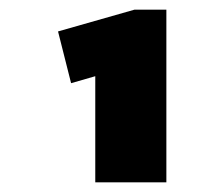

<svg xmlns="http://www.w3.org/2000/svg" viewBox="-20 -807 464 397"><path d="M324 -430H177V-692L217 -661L127 -635L100 -742L258 -787H324Z"/></svg>

Font: Pathway Extreme ExtraBold
Style: Regular
Weight: 800
Designer: Eduardo Rodriguez Tunni
Foundry: Eduardo Rodriguez Tunni
Version: Version 1.001;gftools[0.9.26]